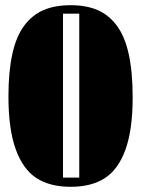

<svg xmlns="http://www.w3.org/2000/svg" viewBox="-20 -700 538 732"><path d="M250 12.2Q169.9 12.2 118.7 -21.2Q67.4 -54.7 39.8 -131.3Q12.2 -208 12.2 -332Q12.2 -427.2 27.1 -494.6Q42 -562 72.8 -602.8Q103.5 -643.6 146.7 -661.9Q189.9 -680.2 250 -680.2Q309.1 -680.2 352.1 -661.6Q395 -643.1 425.5 -602.1Q456.1 -561 470.9 -493.2Q485.8 -425.3 485.8 -328.1Q485.8 -206.1 458.5 -130.1Q431.2 -54.2 379.9 -21Q328.6 12.2 250 12.2ZM220.2 -22.9H282.2V-647.9H220.2Z"/></svg>

Font: Lletraferida
Style: Heavy
Weight: 900
Designer: Josep Patau Bellart
Foundry: Josep Patau Bellart
Version: Version 1.000